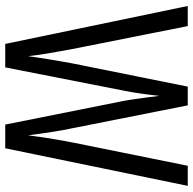

<svg xmlns="http://www.w3.org/2000/svg" viewBox="-22 -732 754 751"><g transform="rotate(90 355.5 -357.0)"><path d="M707.5 -713.9 560.5 0H467.8L374.5 -466.8Q373 -476.1 370.8 -489.3Q368.7 -502.4 366.5 -519.3Q364.3 -536.1 361.3 -556.9Q358.4 -577.6 355.5 -602.5Q353.5 -585.9 351.6 -569.1Q349.6 -552.2 347.2 -535.2Q344.7 -518.1 342 -501.2Q339.4 -484.4 335.9 -467.8L244.1 0H152.3L3.9 -713.9H82.5L172.4 -262.2Q177.2 -235.8 181.6 -211.4Q186 -187 189.7 -164.8Q193.4 -142.6 196 -123.8Q198.7 -105 200.2 -89.8Q203.1 -110.8 206.5 -133.1Q210 -155.3 213.6 -177.5Q217.3 -199.7 220.9 -220.7Q224.6 -241.7 228 -260.3L319.3 -713.9H392.6L482.4 -261.2Q486.3 -242.2 490 -222.2Q493.7 -202.1 496.8 -181.2Q500 -160.2 503.4 -137.2Q506.8 -114.3 509.8 -89.4Q513.7 -121.1 518.3 -151.1Q522.9 -181.2 527.8 -209.2Q532.7 -237.3 537.6 -262.2L628.9 -713.9Z"/></g></svg>

Font: Open Sans Condensed
Style: Regular
Weight: 400
Width: 3
Designer: Monotype Design Team
Foundry: Monotype Imaging Inc.
Version: Version 3.000